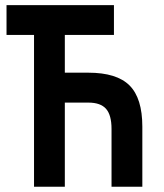

<svg xmlns="http://www.w3.org/2000/svg" viewBox="-20 -713 626 733"><path d="M405.8 0V-220.7Q405.8 -273.9 384.8 -297.6Q363.8 -321.3 317.4 -321.3H227.5V0H109.9V-579.6H4.9V-693.4H415V-579.6H227.5V-435.5H317.4Q425.8 -435.5 474.6 -386.7Q523.4 -337.9 523.4 -229.5V0Z"/></svg>

Font: Cascadia Mono NF SemiBold
Style: Regular
Weight: 600
Monospace: yes
Designer: Aaron Bell
Foundry: Saja Typeworks
Version: Version 2404.023; ttfautohint (v1.8.4)